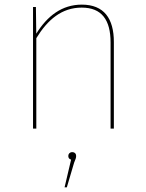

<svg xmlns="http://www.w3.org/2000/svg" viewBox="-20 -548 621 818"><path d="M328.6 -528.3C244 -528.3 181.6 -480.1 134.5 -404.5L133 -518.3H120.7V0H134.7V-385.3C183.1 -464.4 243.3 -515.6 328.1 -515.6C413.6 -515.6 451.1 -463 451.1 -367.1V0H465.1V-368.8C465.1 -469.1 423.1 -528.3 328.6 -528.3ZM287.4 100.2C277.6 100.2 270.9 107.3 270.9 116.3C270.9 124.9 275 129.9 282.9 132L255.1 250.2H264.7L295.7 145.3C302.3 129.2 304.4 124.3 304.4 116.3C304.4 107.3 298.6 100.2 287.4 100.2Z"/></svg>

Font: Fira Sans Hair
Style: Regular
Weight: 100
Designer: bBox Type GmbH & Carrois Corporate GbR & Edenspiekermann AG
Foundry: bBox Type GmbH & Carrois Corporate GbR & Edenspiekermann AG
Version: Version 4.300;PS 004.300;hotconv 1.0.88;makeotf.lib2.5.64775